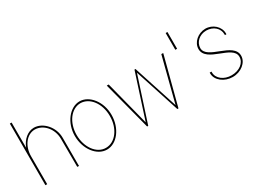

<svg xmlns="http://www.w3.org/2000/svg" viewBox="-40 -1297 2507 1875"><g transform="rotate(-30 1213.5 -359.5)"><path d="M454.3 -20 455.3 -9H436.3L435.3 -19L434.3 -326C434.3 -442 351.3 -532 258 -533C167.9 -533 96.5 -442 96.5 -326V-316V-20V-10H76.5V-20V-316V-326V-695V-705H96.5V-695V-420.9C125.5 -498.1 188.1 -552.3 258 -553C358.3 -553 455.3 -449 454.3 -326Z M565.5 -282C565.5 -430 662 -552 772.5 -553C884.7 -553 980.5 -429 979.5 -282C979.5 -133 885.5 -9 772.5 -10C660.3 -10 565.5 -133 565.5 -282ZM585.5 -282C585.5 -141 668.8 -29 772.5 -30C877 -30 960.5 -140 959.5 -282C959.5 -422 877 -532 772.5 -533C668.8 -533 585.5 -422 585.5 -282Z M1085 -540 1082 -553H1103L1105 -546L1231.7 -52L1392.3 -547L1394 -553H1406L1407.7 -547L1568.3 -52L1695 -546L1697 -553H1718L1715 -540L1578.5 -17L1576.8 -10H1564L1562.3 -16L1400 -515L1237.7 -16L1236 -10H1223.2L1221.5 -17Z M1836.5 -700V-710H1856.5V-700V-531V-521H1836.5V-531Z M2344.5 -413V-403H2327.5V-413C2327.5 -480 2269.7 -532 2191.5 -533C2114.2 -533 2056.3 -479 2055.5 -413C2055.5 -282 2365.5 -303 2364.5 -150C2364.5 -73 2283.6 -9 2190 -10C2097.3 -10 2015.5 -73 2015.5 -150V-160H2035.5V-150C2035.5 -83 2103.3 -29 2190 -30C2277.5 -30 2345.5 -82 2344.5 -150C2344.5 -282 2036.5 -259 2035.5 -413C2035.5 -490 2109.9 -552 2191.5 -553C2274 -553 2344.5 -490 2344.5 -413Z"/></g></svg>

Font: Nordica Plus
Style: NordicaClassicUltraLightCond
Weight: 300
Version: Version 1.01